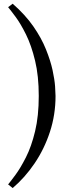

<svg xmlns="http://www.w3.org/2000/svg" viewBox="-20 -770 358 1006"><path d="M271 -267.1Q271 -168.9 241.7 -79.3Q212.4 10.3 161.4 85.7Q110.4 161.1 46.4 215.3L22.5 196.3Q35.2 181.2 61 146.2Q86.9 111.3 115.7 54.7Q144.5 -2 163.8 -82Q183.1 -162.1 183.1 -267.1Q183.1 -372.1 163.8 -452.1Q144.5 -532.2 116.2 -589.4Q87.9 -646.5 61.5 -681.9Q35.2 -717.3 22.5 -732.4L46.4 -750.5Q112.3 -692.9 154.8 -631.6Q197.3 -570.3 220.9 -511.2Q244.6 -452.1 255.4 -402.6Q266.1 -353 268.6 -317.6Q271 -282.2 271 -267.1Z"/></svg>

Font: Kurinto Seri
Style: Regular
Weight: 400
Designer: Kurinto was developed by Clint Goss from a range of fonts that are compatible with the SIL Open Font License Version 1.1
Foundry: Clinton F. Goss
Version: Version 2.196; July 25, 2020